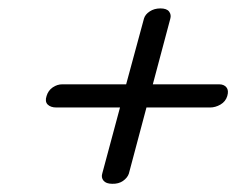

<svg xmlns="http://www.w3.org/2000/svg" viewBox="-20 -576 604 468"><path d="M253.5 -128Q238.5 -128 232.2 -135.8Q226 -143.5 229.5 -154L272.5 -314H117.5Q103.5 -314 96.2 -321.2Q89 -328.5 93.5 -342Q97.5 -355.5 108.5 -363Q119.5 -370.5 132 -370.5H287.5L331 -531Q334 -541 345 -548.2Q356 -555.5 371 -555.5Q386.5 -555.5 392.2 -547.8Q398 -540 395 -530L352.5 -370.5H514Q526 -370.5 532 -363Q538 -355.5 534 -342Q530 -328.5 517.5 -321.2Q505 -314 492 -314H337L294 -152.5Q290.5 -142.5 279.8 -135Q269 -127.5 253.5 -128Z"/></svg>

Font: Fraunces 9pt S000 SemiBold
Style: Italic
Weight: 600
Italic angle: -16°
Version: Version 1.000; ttfautohint (v1.8.3)